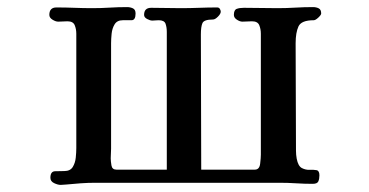

<svg xmlns="http://www.w3.org/2000/svg" viewBox="-20 -523 1040 541"><path d="M885 -485Q885 -481 877 -473.5Q869 -466 864 -466Q829 -466 821 -448.5Q813 -431 813 -401Q813 -325 813.5 -249.5Q814 -174 814 -98Q814 -93 814.5 -87Q815 -81 816 -76Q820 -55 830.5 -49.5Q841 -44 852.5 -44.5Q864 -45 872 -43.5Q880 -42 880 -29Q880 -19 877 -12Q874 -5 861 -5Q838 -5 814.5 -6.5Q791 -8 768 -8H248Q228 -8 207 -6.5Q186 -5 166 -3Q162 -3 158.5 -2.5Q155 -2 151 -2Q143 -2 132.5 -7Q122 -12 122 -22Q122 -40 135 -40.5Q148 -41 161 -41Q178 -41 185 -52.5Q192 -64 193.5 -79Q195 -94 195 -106Q195 -186 195 -266.5Q195 -347 195 -428Q195 -441 190.5 -452Q186 -463 170 -463Q163 -463 157 -462.5Q151 -462 144 -462Q137 -462 128 -467.5Q119 -473 119 -481Q119 -502 139 -502Q165 -502 190 -501Q215 -500 240 -500Q265 -500 289 -501.5Q313 -503 338 -503Q347 -503 354.5 -499.5Q362 -496 362 -485Q362 -466 350.5 -466Q339 -466 326 -466Q310 -466 303 -454.5Q296 -443 294.5 -428Q293 -413 293 -401V-104Q293 -97 292.5 -90.5Q292 -84 292 -77Q292 -69 294 -57Q296 -45 308 -45H450Q450 -142 450 -239Q450 -336 450 -433Q450 -446 446.5 -456Q443 -466 427 -466Q423 -466 418.5 -465.5Q414 -465 409 -465Q403 -465 394.5 -469.5Q386 -474 386 -481Q386 -501 406 -501Q427 -501 447.5 -500.5Q468 -500 489 -500Q515 -500 541 -501Q567 -502 592 -502Q597 -502 599.5 -498Q602 -494 602 -490Q602 -484 594 -476Q586 -468 580 -468Q555 -468 550.5 -458Q546 -448 546 -426Q546 -331 546.5 -235.5Q547 -140 547 -45H698Q711 -45 713 -61.5Q715 -78 715 -87Q715 -173 715 -258Q715 -343 715 -428Q715 -441 710.5 -452Q706 -463 690 -463Q683 -463 676.5 -462.5Q670 -462 663 -462Q656 -462 647.5 -467.5Q639 -473 639 -481Q639 -495 647 -498Q655 -501 667 -501Q691 -501 714.5 -500.5Q738 -500 762 -500Q787 -500 812 -501.5Q837 -503 862 -503Q871 -503 878 -499.5Q885 -496 885 -485Z"/></svg>

Font: Kaisei HarunoUmi
Style: Bold
Weight: 700
Designer: Font-Kai, 金井和夫
Foundry: KAZUO KANAI
Version: Version 5.003